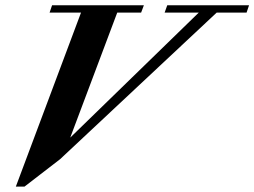

<svg xmlns="http://www.w3.org/2000/svg" viewBox="-20 -683 957 722"><path d="M39.6 18.6 284.7 -635.7H166.5L175.8 -663.1H521L510.7 -635.7H420.9L244.1 -165.5L727.5 -635.7H599.1L608.9 -663.1H916.5L907.2 -635.7H794.9L206.1 -84.5L72.3 18.6Z"/></svg>

Font: Elstob 18pt
Style: Bold Italic
Weight: 700
Italic angle: -20°
Designer: Peter S. Baker
Version: Version 1.015